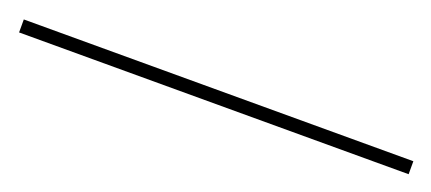

<svg xmlns="http://www.w3.org/2000/svg" viewBox="-18 17 593 264"><g transform="rotate(20 279.0 149.5)"><path d="M-5.5 159.5V140.5H564.5V159.5Z"/></g></svg>

Font: Bodoni Moda SC
Style: Regular
Weight: 400
Designer: Owen Earl
Foundry: indestructible type
Version: Version 2.005